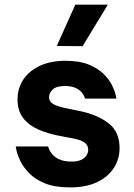

<svg xmlns="http://www.w3.org/2000/svg" viewBox="-20 -804 581 834"><path d="M283.8 10Q217.4 10 174.3 -7.9Q131.2 -25.8 105.8 -52.5Q80.4 -79.2 67.9 -105.6Q55.4 -132 51.8 -149.9Q48.2 -167.8 48.2 -167.8H189.2Q189.2 -167.8 191.2 -161.2Q193.2 -154.6 198.8 -144.9Q204.4 -135.2 215.6 -125.3Q226.8 -115.4 245.2 -108.8Q263.6 -102.2 290.6 -102.2Q318.4 -102.2 334.1 -110.3Q349.8 -118.4 356.5 -130.2Q363.2 -142 363.2 -153.2Q363.2 -172.6 348.4 -183.9Q333.6 -195.2 304.6 -201.2L232 -215.2Q186.6 -224 146.2 -241.6Q105.8 -259.2 81 -290.8Q56.2 -322.4 56.2 -371.8Q56.2 -420.2 81 -458Q105.8 -495.8 152.7 -517.9Q199.6 -540 264.8 -540Q325.8 -540 366 -523.3Q406.2 -506.6 430.4 -482.4Q454.6 -458.2 466.6 -433.7Q478.6 -409.2 482.2 -392.5Q485.8 -375.8 485.8 -375.8H349.4Q349.4 -375.8 346.4 -384Q343.4 -392.2 334.4 -403.1Q325.4 -414 308 -422.2Q290.6 -430.4 262.2 -430.4Q223.8 -430.4 208.4 -414.7Q193 -399 193 -382Q193 -362.4 210.8 -352.3Q228.6 -342.2 256.8 -336L325 -322Q401.4 -306.6 450.4 -269.5Q499.4 -232.4 499.4 -161.4Q499.4 -113.2 474.3 -74.2Q449.2 -35.2 401.4 -12.6Q353.6 10 283.8 10ZM448.4 -783.8 338.8 -603.4 226.6 -604.4 307.2 -783.8Z"/></svg>

Font: Be Vietnam Pro Variable Thin
Style: Regular
Weight: 100
Designer: Lam Bao, Tony Le, Vietanh Nguyen
Foundry: Yellow Type Foundry
Version: Version 1.002